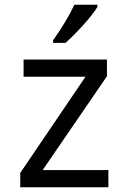

<svg xmlns="http://www.w3.org/2000/svg" viewBox="-20 -786 540 806"><path d="M65 -60 339 -464H79V-536H429V-466L159 -72H435V0H65ZM203 -617Q261 -699 292 -766H389V-757Q371 -727 329.5 -681Q288 -635 255 -606H203Z"/></svg>

Font: Noto Sans Mono UI Cond
Style: Regular
Weight: 400
Width: 3
Monospace: yes
Designer: Monotype Design team
Foundry: Monotype Imaging Inc.
Version: Version 1.000